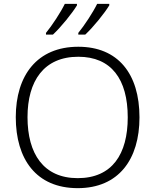

<svg xmlns="http://www.w3.org/2000/svg" viewBox="-20 -968 808 998"><path d="M548 -940V-948H485C463 -903 419 -836 387 -797V-788H423C466 -828 523 -899 548 -940ZM380 -940V-948H317C295 -903 251 -836 219 -797V-788H255C298 -828 355 -899 380 -940ZM705 -358C705 -585 593 -725 387 -725C173 -725 62 -576 62 -359C62 -141 168 10 384 10C597 10 705 -140 705 -358ZM123 -359C123 -547 208 -673 387 -673C558 -673 644 -557 644 -358C644 -167 563 -42 384 -42C206 -42 123 -169 123 -359Z"/></svg>

Font: Noto Sans Gujarati UI Light
Style: Regular
Weight: 300
Designer: Jelle Bosma - Monotype Design Team, Universal Thirst
Foundry: Monotype Imaging Inc.
Version: Version 2.106